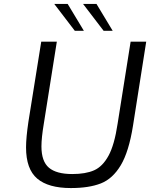

<svg xmlns="http://www.w3.org/2000/svg" viewBox="-20 -947 761 973"><path d="M112 -200Q112 -249 124 -330L189 -736H268L202 -320Q190 -248 190 -205Q190 -129 228 -97Q266 -65 346 -65Q414 -65 457 -84Q500 -103 530 -158Q560 -213 576 -320L642 -736H721L654 -310Q633 -178 592 -109.5Q551 -41 491 -17.5Q431 6 339 6Q225 6 168.5 -42Q112 -90 112 -200ZM255 -927H323L405 -791H359ZM401 -927H469L551 -791H505Z"/></svg>

Font: Exo
Style: Italic
Weight: 400
Italic angle: -9°
Designer: Natanael Gama
Foundry: Natanael Gama
Version: Version 1.500; ttfautohint (v1.6)